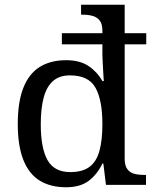

<svg xmlns="http://www.w3.org/2000/svg" viewBox="-20 -780 654 810"><path d="M259 10Q193 10 147.5 -18Q102 -46 78.5 -105.5Q55 -165 55 -257Q55 -350 78.5 -409.5Q102 -469 147.5 -497.5Q193 -526 259 -526Q317 -526 353.5 -501.5Q390 -477 412 -438H418Q418 -438 417 -451.5Q416 -465 415 -484.5Q414 -504 413 -522.5Q412 -541 412 -551V-593H241V-640H412V-650Q412 -679 400.5 -693.5Q389 -708 370.5 -713Q352 -718 330 -718H322V-760H506V-640H597V-593H506V-110Q506 -81 517.5 -66Q529 -51 547.5 -46.5Q566 -42 588 -42H596V0H427L416 -90H412Q390 -44 354 -17Q318 10 259 10ZM276 -54Q328 -54 357.5 -76Q387 -98 399.5 -143.5Q412 -189 412 -257Q412 -357 383 -409.5Q354 -462 275 -462Q231 -462 204 -438.5Q177 -415 164.5 -369Q152 -323 152 -256Q152 -155 180.5 -104.5Q209 -54 276 -54Z"/></svg>

Font: Noto Serif Bengali
Style: Regular
Weight: 400
Designer: Juan Bruce, Universal Thirst, Indian Type Foundry and the Monotype Design Team.
Foundry: Monotype Imaging Inc.
Version: Version 2.003